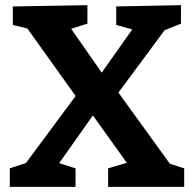

<svg xmlns="http://www.w3.org/2000/svg" viewBox="-20 -724 751 744"><path d="M654 -67.7 611.7 -98 693.7 -71.7V0H399V-71.7L481.7 -96L485.3 -73.7L323.3 -300L357.3 -301.3L192.7 -68.3L185.7 -99.3L272.7 -71.7V0H18V-71.7L99.7 -98.7L61.3 -66.3L287.3 -371.3L286 -334L74.3 -630L107.3 -608.3L29.7 -627.3V-699L318.7 -704V-632.3L240.7 -607.7L246.3 -626L392.3 -416.3L360.3 -423L503.7 -626L511.3 -605L430.3 -627.3V-699L681.3 -704V-632.3L600 -599.7L635 -630L423.7 -344.7L427.7 -380.7Z"/></svg>

Font: Bitter Thin
Style: Regular
Weight: 100
Designer: Sol Matas, and Bitter project Authors
Foundry: Sol Matas
Version: Version 2.002